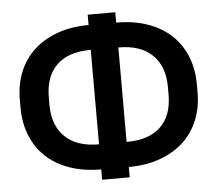

<svg xmlns="http://www.w3.org/2000/svg" viewBox="-51 -766 943 832"><g transform="rotate(-5 420.0 -350.0)"><path d="M805 -333Q805 -267 783 -212.5Q761 -158 719 -119Q677 -80 616.5 -58Q556 -36 480 -36V9H360V-36Q283 -36 222.5 -57.5Q162 -79 120.5 -118Q79 -157 57 -212Q35 -267 35 -333V-367Q35 -433 57 -487.5Q79 -542 121 -581Q163 -620 223.5 -642Q284 -664 360 -664V-709H480V-664Q557 -664 617.5 -642.5Q678 -621 719.5 -582Q761 -543 783 -488Q805 -433 805 -367ZM679 -367Q679 -456 628 -506Q577 -556 480 -556V-145Q578 -145 628.5 -194Q679 -243 679 -333ZM161 -333Q161 -245 212 -195Q263 -145 360 -145V-556Q262 -556 211.5 -507Q161 -458 161 -367Z"/></g></svg>

Font: PT Root UI Web Bold
Style: Regular
Weight: 700
Designer: Vitaly Kuzmin
Foundry: ParaType Ltd.
Version: Version 1.000W